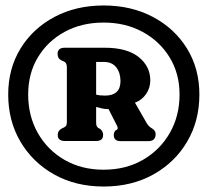

<svg xmlns="http://www.w3.org/2000/svg" viewBox="-20 -795 760 702"><path d="M359 -113Q257 -113 178.2 -157Q99.5 -201 54.8 -277Q10 -353 10 -449.5Q10 -544 55 -617.5Q100 -691 179 -733Q258 -775 359 -775Q460 -775 539.2 -733Q618.5 -691 663.8 -617.5Q709 -544 709 -449.5Q709 -353 664.2 -277Q619.5 -201 540.5 -157Q461.5 -113 359 -113ZM359 -174.5Q440 -174.5 502.5 -210.5Q565 -246.5 600.8 -308.8Q636.5 -371 636.5 -449.5Q636.5 -526 600.2 -585.2Q564 -644.5 501.2 -678.5Q438.5 -712.5 359 -712.5Q279 -712.5 216.8 -678.8Q154.5 -645 118.8 -585.8Q83 -526.5 83 -449.5Q83 -371 118.2 -308.8Q153.5 -246.5 215.8 -210.5Q278 -174.5 359 -174.5ZM529.5 -501Q529.5 -474 514.5 -451.8Q499.5 -429.5 473.5 -419.5L516 -345.5Q521 -337 525.8 -332.8Q530.5 -328.5 535 -326Q549 -318 549 -305Q549 -279 522.5 -279H420.5Q396 -279 396 -301.5Q396 -310 402 -318L406.5 -320Q413.5 -324 408 -335L377 -396Q364.5 -396 353 -398.5Q341.5 -401 331.5 -404V-349.5Q331.5 -339 333.2 -334.8Q335 -330.5 339.5 -327L346.5 -323.5Q357 -315 357 -301.5Q357 -279.5 331.5 -279.5H217.5Q191 -279.5 191 -301.5Q191 -317 205.5 -325L214 -329Q219 -331.5 221.8 -335.5Q224.5 -339.5 224.5 -349.5V-549.5Q224.5 -565 214 -570L205 -574Q190.5 -581 190.5 -598Q190.5 -620.5 217 -620.5H362.5Q444.5 -620.5 487 -586.5Q529.5 -552.5 529.5 -501ZM331.5 -568.5V-449Q344 -445.5 364 -445.5Q420.5 -445.5 420.5 -498.5Q420.5 -529 405 -548.8Q389.5 -568.5 360.5 -568.5Z"/></svg>

Font: Fraunces 72pt SuperSoft
Style: Bold
Weight: 700
Version: Version 1.000;[0bf87f6ff]